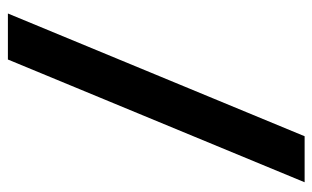

<svg xmlns="http://www.w3.org/2000/svg" viewBox="-174 -625 799 491"><g transform="rotate(-90 225.5 -379.5)"><path d="M4.9 0H122.6L436.5 -758.8H318.8Z"/></g></svg>

Font: Doppio One
Style: Regular
Weight: 400
Designer: Szymon Celej
Foundry: Sorkin Type Co
Version: Version 1.002